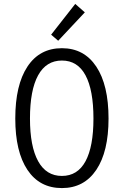

<svg xmlns="http://www.w3.org/2000/svg" viewBox="-20 -950 631 980"><path d="M296 10Q182 10 120 -83Q58 -176 58 -345Q58 -516 120 -610Q182 -704 296 -704Q409 -704 471.5 -610Q534 -516 534 -345Q534 -176 471.5 -83Q409 10 296 10ZM296 -52Q376 -52 416.5 -127Q457 -202 457 -345Q457 -490 416.5 -565.5Q376 -641 296 -641Q216 -641 174.5 -565.5Q133 -490 133 -345Q133 -203 174.5 -127.5Q216 -52 296 -52ZM277 -742 241 -773 364 -930 413 -887Z"/></svg>

Font: Ubuntu Sans Condensed
Style: Regular
Weight: 400
Width: 3
Designer: Dalton Maag Ltd
Foundry: Dalton Maag Ltd
Version: Version 1.006; ttfautohint (v1.8.4.7-5d5b)